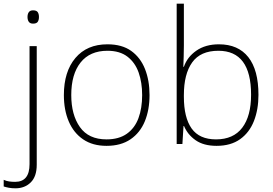

<svg xmlns="http://www.w3.org/2000/svg" viewBox="-71 -780 1479 1040"><path d="M78 -688Q78 -704 85 -714Q92 -724 108 -724Q127 -724 133.5 -714Q140 -704 140 -688Q140 -672 133.5 -662Q127 -652 108 -652Q92 -652 85 -662Q78 -672 78 -688ZM13 240Q-7 240 -23 237Q-39 234 -51 230V194Q-36 201 -20.5 203Q-5 205 11 205Q89 205 89 109V-530H128V112Q128 176 95.5 208Q63 240 13 240Z M739 -265Q739 -185 713.5 -123Q688 -61 636 -25.5Q584 10 506 10Q431 10 379.5 -25Q328 -60 301.5 -122Q275 -184 275 -265Q275 -392 337.5 -466Q400 -540 511 -540Q590 -540 640 -504Q690 -468 714.5 -406Q739 -344 739 -265ZM315 -265Q315 -158 362 -91.5Q409 -25 506 -25Q573 -25 616 -55.5Q659 -86 679 -140Q699 -194 699 -265Q699 -333 680 -387Q661 -441 619.5 -473Q578 -505 511 -505Q416 -505 365.5 -441.5Q315 -378 315 -265Z M925 -535Q925 -509 924 -475Q923 -441 922 -418H925Q943 -471 992.5 -505.5Q1042 -540 1115 -540Q1219 -540 1274 -470.5Q1329 -401 1329 -266Q1329 -187 1304.5 -124.5Q1280 -62 1229.5 -26Q1179 10 1102 10Q1032 10 988.5 -20.5Q945 -51 926 -97H923L917 0H886V-760H925ZM1112 -505Q1015 -505 970 -442Q925 -379 925 -265V-256Q925 -143 967 -84Q1009 -25 1099 -25Q1193 -25 1241 -88Q1289 -151 1289 -267Q1289 -505 1112 -505Z"/></svg>

Font: Noto Sans Lao Looped ExtraLight
Style: Regular
Weight: 200
Designer: Mark Frömberg, Ben Mitchell
Foundry: The Fontpad Ltd
Version: Version 1.002; ttfautohint (v1.8.4.7-5d5b)